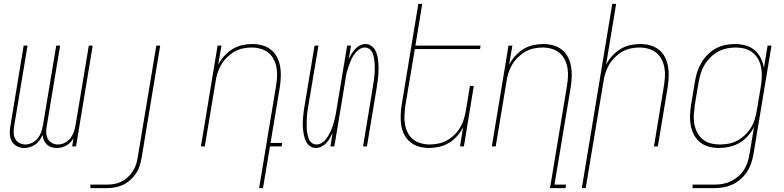

<svg xmlns="http://www.w3.org/2000/svg" viewBox="-20 -755 4040 990"><path d="M104 8Q84 8 66.5 -1.5Q49 -11 40 -28.5Q31 -46 30.5 -67Q30 -88 34 -108L102 -520H122L53 -105Q50 -88 50.5 -71Q51 -54 58 -40Q65 -26 79.5 -18Q94 -10 111 -10Q128 -10 146 -19Q164 -28 175.5 -43Q187 -58 193 -76Q199 -94 202 -112L270 -520H290L221 -105Q218 -88 218.5 -71Q219 -54 226 -40Q233 -26 247.5 -18Q262 -10 279 -10Q297 -10 314.5 -19Q332 -28 343.5 -43Q355 -58 361 -76Q367 -94 370 -112L438 -520H458L372 0H352L359 -42Q352 -31 343 -21Q334 -11 322 -4.5Q310 2 297.5 5Q285 8 273 8Q258 8 244.5 3.5Q231 -1 221.5 -10Q212 -19 206.5 -32Q201 -45 199 -59Q193 -45 184 -32Q175 -19 162 -10Q149 -1 134 3.5Q119 8 104 8Z M446 215V197H529Q548 197 567 194Q586 191 604 182.5Q622 174 637 160.5Q652 147 663.5 130Q675 113 681 94.5Q687 76 690 57L786 -520H806L710 60Q706 81 699.5 101.5Q693 122 680 141Q667 160 649.5 175Q632 190 612 199Q592 208 571 211.5Q550 215 529 215Z M1316 215 1403 -310Q1407 -334 1408.5 -358Q1410 -382 1406 -405Q1402 -428 1391.5 -448.5Q1381 -469 1364 -483Q1347 -497 1324 -503.5Q1301 -510 1277 -510Q1255 -510 1231.5 -505Q1208 -500 1187.5 -488Q1167 -476 1149.5 -458.5Q1132 -441 1120 -420Q1108 -399 1101 -376.5Q1094 -354 1091 -331L1036 0H1016L1102 -520H1122L1105 -421Q1117 -445 1136.5 -466.5Q1156 -488 1179 -502Q1202 -516 1228.5 -522Q1255 -528 1281 -528Q1308 -528 1333 -521Q1358 -514 1377.5 -498.5Q1397 -483 1408.5 -460.5Q1420 -438 1424.5 -412.5Q1429 -387 1428 -360.5Q1427 -334 1423 -307L1375 -18H1435L1432 0H1372L1336 215Z M1608 8Q1592 8 1579 -1Q1566 -10 1559 -23.5Q1552 -37 1548.5 -52Q1545 -67 1543 -83Q1541 -99 1541 -115Q1541 -131 1542.5 -147.5Q1544 -164 1546 -180.5Q1548 -197 1551 -213L1602 -520H1622L1570 -210Q1568 -196 1565.5 -181.5Q1563 -167 1562.5 -152.5Q1562 -138 1561.5 -123.5Q1561 -109 1561.5 -95Q1562 -81 1564.5 -67.5Q1567 -54 1571.5 -41Q1576 -28 1586.5 -19Q1597 -10 1612 -10Q1625 -10 1638 -17.5Q1651 -25 1659.5 -36Q1668 -47 1675 -59Q1682 -71 1687.5 -84Q1693 -97 1697 -110Q1701 -123 1704.5 -136Q1708 -149 1710.5 -162.5Q1713 -176 1715 -189L1770 -520H1790L1778 -449Q1784 -463 1792 -476.5Q1800 -490 1811 -502Q1822 -514 1836 -521Q1850 -528 1865 -528Q1881 -528 1894 -519Q1907 -510 1914.5 -496.5Q1922 -483 1925.5 -468Q1929 -453 1930.5 -437Q1932 -421 1932 -405Q1932 -389 1931 -372.5Q1930 -356 1927.5 -339.5Q1925 -323 1923 -307L1872 0H1852L1903 -310Q1905 -324 1907.5 -338.5Q1910 -353 1911 -367.5Q1912 -382 1912.5 -396.5Q1913 -411 1912 -425Q1911 -439 1909 -452.5Q1907 -466 1902 -479Q1897 -492 1886.5 -501Q1876 -510 1861 -510Q1848 -510 1835.5 -502.5Q1823 -495 1814 -484Q1805 -473 1798 -461Q1791 -449 1786 -436Q1781 -423 1776.5 -410Q1772 -397 1768.5 -384Q1765 -371 1763 -357.5Q1761 -344 1759 -331L1704 0H1684L1695 -71Q1689 -57 1681.5 -43.5Q1674 -30 1663 -18Q1652 -6 1637.5 1Q1623 8 1608 8Z M2192 8Q2165 8 2140.5 1Q2116 -6 2096.5 -21.5Q2077 -37 2065 -59.5Q2053 -82 2049 -107.5Q2045 -133 2046 -159.5Q2047 -186 2051 -213L2137 -735H2157L2122 -520H2458L2455 -502H2119L2070 -210Q2067 -186 2065.5 -162Q2064 -138 2068 -115Q2072 -92 2082 -71.5Q2092 -51 2109.5 -37Q2127 -23 2149.5 -16.5Q2172 -10 2196 -10Q2218 -10 2241.5 -15Q2265 -20 2286 -32Q2307 -44 2324.5 -61.5Q2342 -79 2354 -100Q2366 -121 2372.5 -143.5Q2379 -166 2383 -189L2403 -312H2423L2372 0H2352L2368 -99Q2356 -75 2337 -53.5Q2318 -32 2294.5 -18Q2271 -4 2244.5 2Q2218 8 2192 8Z M2816 215 2903 -310Q2907 -334 2908.5 -358Q2910 -382 2906 -405Q2902 -428 2891.5 -448.5Q2881 -469 2864 -483Q2847 -497 2824 -503.5Q2801 -510 2777 -510Q2755 -510 2731.5 -505Q2708 -500 2687.5 -488Q2667 -476 2649.5 -458.5Q2632 -441 2620 -420Q2608 -399 2601 -376.5Q2594 -354 2591 -331L2536 0H2516L2602 -520H2622L2605 -421Q2617 -445 2636.5 -466.5Q2656 -488 2679 -502Q2702 -516 2728.5 -522Q2755 -528 2781 -528Q2808 -528 2833 -521Q2858 -514 2877.5 -498.5Q2897 -483 2908.5 -460.5Q2920 -438 2924.5 -412.5Q2929 -387 2928 -360.5Q2927 -334 2923 -307L2839 197H2899L2896 215Z M2980 215 3137 -735H3157L3105 -421Q3117 -445 3136.5 -466.5Q3156 -488 3179 -502Q3202 -516 3228.5 -522Q3255 -528 3281 -528Q3308 -528 3333 -521Q3358 -514 3377.5 -498.5Q3397 -483 3408.5 -460.5Q3420 -438 3424.5 -412.5Q3429 -387 3428 -360.5Q3427 -334 3423 -307L3372 0H3352L3403 -310Q3407 -334 3408.5 -358Q3410 -382 3406 -405Q3402 -428 3391.5 -448.5Q3381 -469 3364 -483Q3347 -497 3324 -503.5Q3301 -510 3277 -510Q3255 -510 3231.5 -505Q3208 -500 3187.5 -488Q3167 -476 3149.5 -458.5Q3132 -441 3120 -420Q3108 -399 3101 -376.5Q3094 -354 3091 -331L3000 215Z M3551 215V197H3662Q3683 197 3704.5 193.5Q3726 190 3746.5 180.5Q3767 171 3785.5 155.5Q3804 140 3816 121Q3828 102 3835 80.5Q3842 59 3845 38L3868 -100Q3855 -75 3836 -53.5Q3817 -32 3792.5 -18Q3768 -4 3741 2Q3714 8 3688 8Q3661 8 3636 1.5Q3611 -5 3591 -20.5Q3571 -36 3559 -58.5Q3547 -81 3542 -106.5Q3537 -132 3538 -159Q3539 -186 3543 -213L3563 -333Q3567 -358 3574.5 -382.5Q3582 -407 3595.5 -430Q3609 -453 3628 -472.5Q3647 -492 3670.5 -505Q3694 -518 3719.5 -523Q3745 -528 3770 -528Q3798 -528 3825 -520.5Q3852 -513 3871.5 -496Q3891 -479 3903 -455Q3915 -431 3919 -404L3938 -520H3958L3865 41Q3861 64 3853 87.5Q3845 111 3831 132Q3817 153 3798 169.5Q3779 186 3756 196.5Q3733 207 3709 211Q3685 215 3662 215ZM3692 -10Q3715 -10 3738.5 -14.5Q3762 -19 3783.5 -31Q3805 -43 3823 -60.5Q3841 -78 3853.5 -99Q3866 -120 3872.5 -143Q3879 -166 3883 -189L3903 -309Q3907 -333 3908 -357.5Q3909 -382 3905 -405Q3901 -428 3890 -448.5Q3879 -469 3861.5 -483.5Q3844 -498 3821 -504Q3798 -510 3773 -510Q3750 -510 3726.5 -505Q3703 -500 3682 -488.5Q3661 -477 3643 -459Q3625 -441 3612.5 -420Q3600 -399 3593 -376Q3586 -353 3582 -330L3562 -210Q3559 -186 3557.5 -161.5Q3556 -137 3560.5 -114Q3565 -91 3575.5 -71Q3586 -51 3603.5 -36.5Q3621 -22 3644 -16Q3667 -10 3692 -10Z"/></svg>

Font: Iosevka Thin Oblique
Style: Regular
Weight: 100
Italic angle: -9°
Monospace: yes
Designer: Belleve Invis
Foundry: Belleve Invis
Version: Version 32.5.0; ttfautohint (v1.8.4)